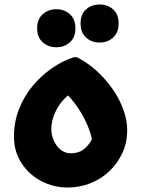

<svg xmlns="http://www.w3.org/2000/svg" viewBox="-20 -822 627 853"><path d="M42 -215Q42 -279 64 -336Q86 -393 124 -439Q162 -485 210 -518.5Q258 -552 309 -568H321Q384 -536 435 -482Q486 -428 515.5 -365Q545 -302 545 -243Q545 -189 524 -143Q503 -97 466.5 -62Q430 -27 382 -8Q334 11 279 11Q218 11 163.5 -17.5Q109 -46 75.5 -97.5Q42 -149 42 -215ZM208 -248Q208 -223 218.5 -198.5Q229 -174 248.5 -157.5Q268 -141 295 -141Q329 -141 351 -158Q373 -175 386 -199Q399 -223 403 -243L393 -152Q394 -192 380.5 -233.5Q367 -275 345 -313Q323 -351 297.5 -381Q272 -411 250 -428L319 -427Q294 -410 273.5 -390.5Q253 -371 238.5 -347.5Q224 -324 216 -299Q208 -274 208 -248ZM422 -633Q387 -633 362.5 -655Q338 -677 338 -718Q338 -759 362.5 -780.5Q387 -802 422 -802Q458 -802 482.5 -780.5Q507 -759 507 -718Q507 -677 482.5 -655Q458 -633 422 -633ZM230 -612Q195 -612 170 -634Q145 -656 145 -696Q145 -737 170 -759Q195 -781 230 -781Q266 -781 290.5 -759Q315 -737 315 -696Q315 -656 290.5 -634Q266 -612 230 -612Z"/></svg>

Font: Kufam ExtraBold
Style: Regular
Weight: 800
Designer: Wael Morcos, Artur Schmal
Foundry: Original Type
Version: Version 1.300; ttfautohint (v1.8.3)